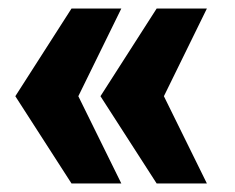

<svg xmlns="http://www.w3.org/2000/svg" viewBox="-20 -530 553 451"><path d="M148 -99 16 -304 148 -510H265L164 -304L265 -99ZM348 -99 216 -304 348 -510H466L365 -304L466 -99Z"/></svg>

Font: Saira Thin ExtraBold
Style: Regular
Weight: 800
Version: Version 1.101